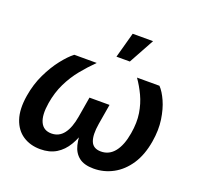

<svg xmlns="http://www.w3.org/2000/svg" viewBox="-133 -908 1090 1059"><g transform="rotate(20 412.0 -378.5)"><path d="M208 7.8Q148.9 7.8 105.7 -20.8Q62.5 -49.3 43.7 -105.5Q24.9 -161.6 38.6 -244.6Q50.3 -315.4 78.9 -374.8Q107.4 -434.1 142.1 -478.3Q176.8 -522.5 207 -545.9H338.9Q299.8 -507.3 263.9 -463.4Q228 -419.4 201.9 -366Q175.8 -312.5 165 -247.1Q152.8 -172.9 171.4 -133.8Q189.9 -94.7 236.3 -94.7Q280.8 -94.7 308.1 -130.4Q335.4 -166 346.7 -233.9L366.7 -352.5H484.4L464.4 -233.9Q453.1 -166 467.3 -130.4Q481.4 -94.7 526.9 -94.7Q575.2 -94.7 606.4 -134Q637.7 -173.3 649.9 -246.6Q661.1 -312 652.6 -365.5Q644 -418.9 623 -463.4Q602.1 -507.8 575.2 -545.9H707Q730.5 -521.5 750.2 -477.3Q770 -433.1 778.8 -373.8Q787.6 -314.5 775.9 -244.6Q762.2 -161.6 724.9 -105.5Q687.5 -49.3 634.5 -20.8Q581.5 7.8 521 7.8Q465.3 7.8 434.8 -16.1Q404.3 -40 393.8 -82.8Q383.3 -125.5 386.2 -181.6H405.3Q390.1 -124.5 364.7 -81.8Q339.4 -39.1 300.8 -15.6Q262.2 7.8 208 7.8ZM429.2 -615.7 470.2 -765.1H589.8L507.8 -615.7Z"/></g></svg>

Font: Inter SemiBold
Style: Italic
Weight: 600
Italic angle: -9.3988°
Designer: Rasmus Andersson
Foundry: rsms
Version: Version 4.001;git-66647c0bb